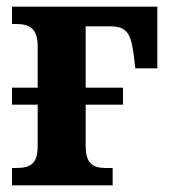

<svg xmlns="http://www.w3.org/2000/svg" viewBox="-20 -556 518 576"><path d="M16 0H318V-52H298C262 -52 237 -63 237 -117V-242H349V-293H237V-477H312C361 -477 372 -453 380 -400L386 -351H452V-536H16V-484H27C65 -484 93 -474 93 -417V-293H16V-242H93V-117C93 -64 71 -52 27 -52H16Z"/></svg>

Font: Noto Serif SemiCondensed
Style: Bold
Weight: 700
Width: 4
Designer: Monotype Design Team
Foundry: Monotype Imaging Inc.
Version: Version 2.015